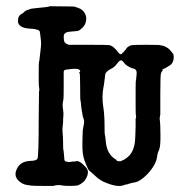

<svg xmlns="http://www.w3.org/2000/svg" viewBox="-20 -591 590 630"><path d="M69 -558 72 -559Q74 -559 78 -561Q82 -563 105 -565Q128 -567 129 -567.5Q130 -568 132 -568L140 -569Q140 -571 148.5 -570.5Q157 -570 191.5 -570Q226 -570 226.5 -569Q227 -568 235.5 -565.5Q244 -563 251 -557Q268 -539 261 -517Q258 -507 250 -499.5Q242 -492 238.5 -490.5Q235 -489 220.5 -488Q206 -487 202 -486Q189 -483 189 -471Q189 -459 191.5 -453.5Q194 -448 206 -444H268Q330 -444 338 -443Q352 -441 369 -418Q373 -413 376 -413Q379 -413 381 -416Q383 -419 383.5 -418.5Q384 -418 386.5 -421.5Q389 -425 392 -428Q395 -431 394.5 -431.5Q394 -432 396 -434Q405 -442 414 -443Q423 -444 461.5 -444Q500 -444 501 -443.5Q502 -443 509 -442Q516 -441 516.5 -440.5Q517 -440 522 -438Q533 -433 539 -425.5Q545 -418 546 -417Q550 -414 550 -404Q550 -382 533 -374Q531 -373 528.5 -371Q526 -369 519 -366Q512 -363 512 -362Q512 -361 513 -361.5Q514 -362 515 -362Q516 -362 513.5 -359.5Q511 -357 508.5 -351.5Q506 -346 506 -283.5Q506 -221 506 -216Q503 -203 504.5 -196.5Q506 -190 506.5 -150Q507 -110 502 -99.5Q497 -89 496 -81Q494 -52 463 -19Q440 4 424 7Q408 10 403 12Q398 14 393.5 14.5Q389 15 385 17Q364 25 319 5Q305 -2 293.5 -13Q282 -24 277 -27.5Q272 -31 269 -36.5Q266 -42 264.5 -46.5Q263 -51 260 -57.5Q257 -64 254.5 -74Q252 -84 252 -86Q252 -88 251 -96Q250 -104 250.5 -131Q251 -158 251.5 -162.5Q252 -167 253 -172Q254 -177 255.5 -185Q257 -193 254.5 -200.5Q252 -208 251.5 -210Q251 -212 250.5 -216.5Q250 -221 249 -225Q248 -229 247.5 -233.5Q247 -238 246.5 -241.5Q246 -245 245.5 -252.5Q245 -260 244 -260.5Q243 -261 243 -305Q243 -349 241 -352Q239 -355 239 -355Q239 -355 240.5 -354.5Q242 -354 243 -356Q244 -367 218 -365Q192 -363 190.5 -360Q189 -357 189 -354.5Q189 -352 189 -350.5Q189 -349 189 -308.5Q189 -268 188 -264Q184 -249 186.5 -234.5Q189 -220 188 -211Q187 -202 187 -193Q187 -184 186 -181Q184 -164 185.5 -153.5Q187 -143 187 -122Q187 -101 188 -98.5Q189 -96 189.5 -87.5Q190 -79 190.5 -77Q191 -75 191 -70Q191 -65 193 -63Q195 -61 201 -60Q207 -59 211 -59.5Q215 -60 215 -60.5Q215 -61 220 -61Q225 -61 227 -61Q238 -68 261 -43Q272 -31 267 -16Q262 -1 253 6.5Q244 14 237.5 16.5Q231 19 211.5 19Q192 19 187 18Q171 14 155 19H121Q87 19 82.5 18Q78 17 69 16Q60 15 50 9Q22 -9 35 -36Q46 -61 78 -63Q99 -63 103 -70.5Q107 -78 107 -202L108 -291Q109 -291 109 -297Q109 -303 108 -305Q107 -307 107 -347Q107 -387 108 -388Q109 -389 110 -400Q111 -411 113 -426Q116 -448 114 -461Q112 -474 111.5 -481.5Q111 -489 108 -491Q100 -496 79 -497Q58 -498 48 -505Q38 -512 39 -523Q40 -534 40.5 -534Q41 -534 41.5 -535.5Q42 -537 43 -538Q44 -539 44 -540Q44 -541 45 -540Q45 -540 45.5 -541.5Q46 -543 46.5 -542.5Q47 -542 49.5 -544.5Q52 -547 52.5 -546.5Q53 -546 56 -548.5Q59 -551 59.5 -552Q60 -553 63.5 -555Q67 -557 67.5 -557.5Q68 -558 69 -558ZM381 -391Q381 -393 376.5 -393Q372 -393 364 -382Q356 -371 346 -366Q325 -356 325 -344Q325 -341 324 -335.5Q323 -330 322 -320.5Q321 -311 319 -302Q314 -272 318.5 -243Q323 -214 323 -182.5Q323 -151 324 -149Q326 -142 327 -128Q330 -85 361 -67Q363 -66 363 -64Q363 -62 372 -62Q381 -62 381 -65Q385 -65 393 -71Q419 -88 423 -128Q424 -137 425 -177V-203Q427 -202 426.5 -209Q426 -216 425.5 -216.5Q425 -217 425 -270Q425 -323 425.5 -323.5Q426 -324 426.5 -330Q427 -336 428 -345Q431 -363 418 -366Q412 -367 403 -372Q394 -377 392 -379.5Q390 -382 389.5 -382Q389 -382 387 -385Q385 -388 383.5 -389.5Q382 -391 381.5 -390.5Q381 -390 381 -391Z"/></svg>

Font: TT2020 Style E
Style: Regular
Weight: 400
Version: Version 00.2